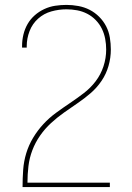

<svg xmlns="http://www.w3.org/2000/svg" viewBox="-20 -763 540 783"><path d="M72 0V-1Q72 -36 74.5 -70.5Q77 -105 87 -138Q97 -171 115 -201Q133 -231 156.5 -256.5Q180 -282 208 -302.5Q236 -323 265 -342.5Q294 -362 321.5 -383Q349 -404 370 -431.5Q391 -459 402 -492.5Q413 -526 413 -561Q413 -583 409 -604.5Q405 -626 395.5 -645.5Q386 -665 370.5 -681Q355 -697 335.5 -707Q316 -717 294.5 -721Q273 -725 251 -725Q220 -725 189.5 -716.5Q159 -708 135.5 -687Q112 -666 100.5 -636Q89 -606 89 -575V-569H70V-576Q70 -599 75.5 -622Q81 -645 92.5 -665Q104 -685 121.5 -700.5Q139 -716 160.5 -726Q182 -736 205 -739.5Q228 -743 251 -743Q275 -743 299.5 -738.5Q324 -734 345.5 -723Q367 -712 384.5 -694.5Q402 -677 413 -655.5Q424 -634 428 -609.5Q432 -585 432 -561Q432 -527 422.5 -494Q413 -461 394 -433Q375 -405 349.5 -383Q324 -361 296 -342Q268 -323 240.5 -303.5Q213 -284 188 -261Q163 -238 143.5 -210Q124 -182 112 -150.5Q100 -119 96 -85.5Q92 -52 92 -18H428V0Z"/></svg>

Font: Iosevka SS18 Thin
Style: Regular
Weight: 100
Monospace: yes
Designer: Belleve Invis
Foundry: Belleve Invis
Version: Version 25.1.1; ttfautohint (v1.8.4)